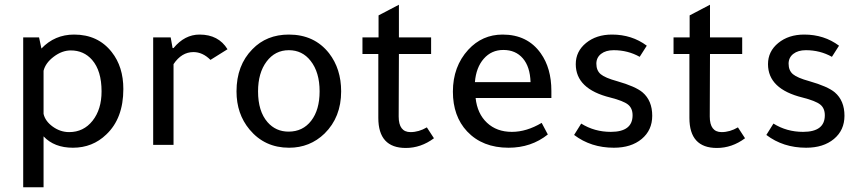

<svg xmlns="http://www.w3.org/2000/svg" viewBox="-20 -612 3635 811"><path d="M78 -454H145L155 -407Q211 -466 293 -466Q394 -466 452 -392Q501 -330 501 -236Q501 -112 429 -44Q371 12 288 12Q209 12 164 -36V179H78ZM164 -313V-131Q171 -100 203 -77Q235 -54 272 -54Q333 -54 371 -102Q409 -150 409 -226Q409 -313 369 -359Q334 -399 279 -399Q242 -399 207 -372.5Q172 -346 164 -313Z M709 -409H713Q760 -466 823 -466Q903 -466 941 -404L869 -359Q836 -392 797 -392Q747 -392 713 -341V0H627V-454H701Z M1201 12Q1098 12 1034 -65Q979 -131 979 -226Q979 -336 1046 -404Q1106 -466 1200 -466Q1308 -466 1370 -387Q1421 -321 1421 -226Q1421 -117 1351 -48Q1289 12 1201 12ZM1199 -56Q1259 -56 1294.5 -102Q1330 -148 1330 -226Q1330 -307 1292 -355Q1257 -400 1200 -400Q1142 -400 1106 -352Q1070 -304 1070 -226Q1070 -142 1110 -96Q1145 -56 1199 -56Z M1665 -384 1664 -120Q1664 -54 1714 -54Q1749 -54 1783 -74L1813 -28Q1758 13 1694 13Q1578 13 1578 -114V-384H1511V-454H1579V-547L1665 -592V-454H1801V-384Z M2309 -198H1989Q1996 -132 2037 -93.5Q2078 -55 2142 -55Q2204 -55 2268 -93L2294 -44Q2224 12 2128 12Q2018 12 1953 -57Q1893 -121 1893 -225Q1893 -331 1958 -402Q2017 -466 2103 -466Q2208 -466 2264 -387Q2309 -324 2309 -228ZM1986 -265H2221Q2219 -330 2188.5 -365.5Q2158 -401 2106 -401Q2056 -401 2023.5 -364Q1991 -327 1986 -265Z M2682 -372Q2632 -400 2572 -400Q2539 -400 2519 -384.5Q2499 -369 2499 -343Q2499 -314 2517.5 -298.5Q2536 -283 2587 -269Q2664 -247 2694 -222Q2735 -187 2735 -123Q2735 -62 2690.5 -25Q2646 12 2573 12Q2476 12 2405 -42L2435 -90Q2491 -55 2560 -55Q2652 -55 2652 -125Q2652 -155 2632.5 -170.5Q2613 -186 2558 -200Q2412 -236 2412 -341Q2412 -395 2455.5 -430.5Q2499 -466 2565 -466Q2649 -466 2712 -419Z M2979 -384 2978 -120Q2978 -54 3028 -54Q3063 -54 3097 -74L3127 -28Q3072 13 3008 13Q2892 13 2892 -114V-384H2825V-454H2893V-547L2979 -592V-454H3115V-384Z M3494 -372Q3444 -400 3384 -400Q3351 -400 3331 -384.5Q3311 -369 3311 -343Q3311 -314 3329.5 -298.5Q3348 -283 3399 -269Q3476 -247 3506 -222Q3547 -187 3547 -123Q3547 -62 3502.5 -25Q3458 12 3385 12Q3288 12 3217 -42L3247 -90Q3303 -55 3372 -55Q3464 -55 3464 -125Q3464 -155 3444.5 -170.5Q3425 -186 3370 -200Q3224 -236 3224 -341Q3224 -395 3267.5 -430.5Q3311 -466 3377 -466Q3461 -466 3524 -419Z"/></svg>

Font: TajawalTap Med
Style: Regular
Weight: 500
Designer: Boutros Fonts
Foundry: Created by Boutros International 2017
Version: Version 2.700